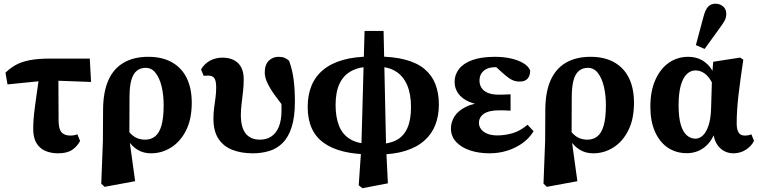

<svg xmlns="http://www.w3.org/2000/svg" viewBox="-20 -801 4038 1022"><path d="M19.9 -351.7 9.1 -414.2Q34.7 -438.8 63.9 -455.2Q93.1 -471.7 137.1 -480.4Q181.1 -489.2 248.7 -489.2H457.9L464.7 -364.8L234.7 -373.3ZM289 15.1Q251.4 15.1 221.5 2.3Q191.6 -10.5 174.2 -39Q156.8 -67.6 156.8 -114.2Q156.8 -139.8 158.8 -166.7Q160.8 -193.6 165 -225.9Q169.2 -258.3 175.2 -300.5Q181.2 -342.8 189.4 -399.6H290.7L291.9 -157.7Q292.2 -112.7 308.4 -96Q324.6 -79.4 353.6 -79.4Q365 -79.4 374.9 -81.2Q384.7 -82.9 391.9 -86.2L406.3 -50.6Q391.1 -21.5 363.9 -3.2Q336.7 15.1 289 15.1Z M519 176.5 527.7 -50.2 528.7 -220.7Q529.7 -313.1 557.2 -374.6Q584.7 -436.1 638.5 -467.4Q692.3 -498.6 769.2 -498.6Q844.6 -498.6 896.4 -468.8Q948.3 -438.9 974.5 -384.4Q1000.7 -329.9 1000.7 -253.9Q1000.7 -167.4 970.7 -107.4Q940.6 -47.4 891 -16.1Q841.4 15.1 783.8 15.1Q743.7 15.1 712.5 -3.6Q681.4 -22.4 659.9 -56.5Q638.3 -90.6 626.4 -134.8H624.4L635 -145.9Q655.4 -109.9 674.4 -90.7Q693.4 -71.6 712.5 -64.6Q731.6 -57.6 752.9 -57.6Q783.8 -57.6 805.9 -75.3Q828.1 -93.1 839.6 -133.4Q851.1 -173.6 851.1 -242.1Q851.1 -295.5 840.4 -340.4Q829.6 -385.3 808.4 -412.6Q787.3 -439.9 755.2 -439.9Q727.6 -439.9 708.2 -424.3Q688.8 -408.8 679.2 -375Q669.7 -341.2 669.4 -286.6L668.5 -73.5V-60.3L699.3 163.5L536.7 193.5Z M1325.5 15.1Q1264.5 15.1 1217 -3.3Q1169.4 -21.8 1142.7 -62.4Q1116.1 -103 1116.1 -169.3Q1116.1 -199.9 1119.8 -227.3Q1123.6 -254.8 1127.2 -281.5Q1130.7 -308.3 1130.7 -335.5Q1130.7 -370.6 1121 -384.6Q1111.3 -398.6 1089.6 -398.6Q1084.1 -398.6 1076.8 -398.3Q1069.4 -398 1064.2 -397.4L1050.1 -431Q1065.5 -459.2 1095.4 -476.7Q1125.4 -494.2 1164.3 -494.2Q1199.1 -494.2 1224.6 -481.3Q1250.1 -468.5 1263.7 -442.9Q1277.3 -417.3 1277.3 -378.2Q1277.3 -348.1 1273.7 -314.9Q1270.1 -281.6 1266.1 -249.3Q1262 -216.9 1262 -189.5Q1262 -122.5 1288 -90Q1314 -57.6 1363.8 -57.6Q1397.7 -57.6 1423.5 -74.1Q1449.3 -90.7 1463.9 -125.6Q1478.5 -160.6 1478.5 -214.4Q1478.5 -243.7 1477 -267Q1475.5 -290.2 1472.1 -316.1L1504.9 -310.5V-211.6Q1473.2 -253.2 1446.8 -288.8Q1420.4 -324.4 1404.9 -356Q1389.3 -387.6 1389.3 -415.3Q1389.3 -456.9 1410.7 -477.7Q1432 -498.6 1462.5 -498.6Q1482.3 -498.6 1494.9 -493.3Q1507.4 -488.1 1518.7 -477.5Q1536.5 -429.6 1543.1 -376.3Q1549.7 -323.1 1549.7 -260.1Q1549.7 -177.9 1532.3 -124Q1514.9 -70.2 1484.4 -39.9Q1453.9 -9.6 1413.1 2.7Q1372.2 15.1 1325.5 15.1Z M1889.5 185 1903.5 -18.5 1920.5 -636.4H2021.8L2035.1 -18.4L2044.7 174.8L1909 200.9ZM1954.8 20.8Q1871.3 20.8 1808.4 5.4Q1745.5 -10 1702.8 -40.9Q1660 -71.8 1638.9 -119.5Q1617.8 -167.1 1617.8 -231.9Q1617.8 -294.9 1638 -344.5Q1658.2 -394.1 1700 -428.9Q1741.8 -463.8 1805.7 -481.9Q1869.5 -500 1956.6 -500V-446.2Q1894.8 -446.2 1852 -423.9Q1809.3 -401.6 1787.8 -356.6Q1766.3 -311.6 1766.3 -242.1Q1766.3 -178.9 1784.3 -132.2Q1802.4 -85.5 1844 -60.2Q1885.7 -34.8 1954.8 -34.8ZM1990.2 21.5V-34.1Q2049.6 -34.1 2089 -54.6Q2128.5 -75 2148.1 -118.6Q2167.7 -162.1 2167.7 -230.6Q2167.7 -301.3 2146.8 -349.2Q2125.9 -397 2085.8 -421.6Q2045.7 -446.2 1987.2 -446.2V-500Q2075 -500 2137.6 -483.2Q2200.3 -466.5 2239.6 -433.7Q2278.8 -401 2297.5 -353.3Q2316.1 -305.5 2316.1 -244.2Q2316.1 -185.1 2297.2 -136.2Q2278.2 -87.3 2238.3 -52.1Q2198.4 -16.8 2136.8 2.3Q2075.2 21.5 1990.2 21.5Z M2585.5 15.1Q2529.6 15.1 2482.9 -0.2Q2436.1 -15.6 2408.2 -45.3Q2380.3 -75 2380.3 -117.7Q2380.3 -151.3 2399.6 -181.8Q2418.8 -212.3 2462 -233.2Q2505.1 -254 2575.5 -257.5V-239.9Q2517.8 -241.9 2478.5 -258.6Q2439.2 -275.3 2419.5 -303.1Q2399.8 -330.8 2399.8 -365Q2399.8 -403.4 2423.1 -433.6Q2446.4 -463.9 2494.2 -481.3Q2541.9 -498.6 2615.2 -498.6Q2660.4 -498.6 2699.6 -489.8Q2738.8 -481 2766.2 -464.5Q2793.7 -448 2802.1 -425Q2802.1 -398.2 2788.4 -382.5Q2774.6 -366.8 2746.6 -366.8Q2732.1 -366.8 2719.1 -370.3Q2706.2 -373.8 2690.5 -384.4Q2674.8 -395.1 2652.1 -415.6L2604.4 -458.9L2663.3 -466.7L2685.4 -439.8Q2664.1 -445.2 2646.2 -444.2Q2628.3 -443.2 2614.7 -443.2Q2590.9 -443.2 2572.4 -435.1Q2553.9 -427 2543.1 -411Q2532.3 -395 2532.3 -371.5Q2532.3 -350.5 2543.1 -333.4Q2553.9 -316.3 2576.9 -306.7Q2600 -297 2636.3 -297Q2651.3 -297 2663.1 -297.5Q2674.9 -298 2697.7 -299V-211.8Q2672.7 -213.8 2660.2 -213.8Q2647.8 -213.8 2636.8 -213.8Q2609.4 -213.8 2589.2 -209.1Q2569 -204.5 2555.8 -195.4Q2542.6 -186.2 2536 -173.9Q2529.3 -161.6 2529.3 -146.7Q2529.3 -129.5 2540 -114.4Q2550.7 -99.3 2572.7 -89.7Q2594.8 -80.2 2627.4 -80.2Q2666.5 -80.2 2707.4 -91.7Q2748.4 -103.2 2788 -136.9L2820.3 -102.4Q2798.4 -66.2 2762.1 -39.8Q2725.9 -13.5 2680.7 0.8Q2635.5 15.1 2585.5 15.1Z M2873 176.5 2881.7 -50.2 2882.7 -220.7Q2883.7 -313.1 2911.2 -374.6Q2938.7 -436.1 2992.5 -467.4Q3046.3 -498.6 3123.2 -498.6Q3198.6 -498.6 3250.4 -468.8Q3302.3 -438.9 3328.5 -384.4Q3354.7 -329.9 3354.7 -253.9Q3354.7 -167.4 3324.7 -107.4Q3294.6 -47.4 3245 -16.1Q3195.4 15.1 3137.8 15.1Q3097.7 15.1 3066.5 -3.6Q3035.4 -22.4 3013.9 -56.5Q2992.3 -90.6 2980.4 -134.8H2978.4L2989 -145.9Q3009.4 -109.9 3028.4 -90.7Q3047.4 -71.6 3066.5 -64.6Q3085.6 -57.6 3106.9 -57.6Q3137.8 -57.6 3159.9 -75.3Q3182.1 -93.1 3193.6 -133.4Q3205.1 -173.6 3205.1 -242.1Q3205.1 -295.5 3194.4 -340.4Q3183.6 -385.3 3162.4 -412.6Q3141.3 -439.9 3109.2 -439.9Q3081.6 -439.9 3062.2 -424.3Q3042.8 -408.8 3033.2 -375Q3023.7 -341.2 3023.4 -286.6L3022.5 -73.5V-60.3L3053.3 163.5L2890.7 193.5Z M3636 14.4Q3578.8 14.4 3535 -14.9Q3491.3 -44.1 3466.5 -99.8Q3441.8 -155.5 3441.8 -233.4Q3441.8 -316.2 3468.4 -375.9Q3495 -435.5 3540.4 -467.1Q3585.8 -498.6 3643.4 -498.6Q3684.4 -498.6 3715.9 -481Q3747.3 -463.4 3767.7 -432.1Q3788.1 -400.8 3794.3 -359.1H3801.6L3782.4 -332.4Q3770.3 -365.1 3754.7 -385.7Q3739 -406.3 3720.7 -416.2Q3702.5 -426.1 3681.2 -426.1Q3656.2 -426.1 3635.7 -406.6Q3615.3 -387.1 3603.7 -345.9Q3592.1 -304.6 3592.1 -240.5Q3592.1 -175.9 3603.8 -136.9Q3615.6 -97.9 3636.1 -80.4Q3656.6 -62.9 3681.9 -62.9Q3702.7 -62.9 3720.9 -79.6Q3739.1 -96.2 3751.5 -133.1Q3763.9 -169.9 3765.2 -228.4L3770.1 -394.1L3776.3 -472.2L3919.5 -494.5L3936.6 -483.1Q3929.3 -434 3922.8 -387.6Q3916.3 -341.3 3911.3 -298.7Q3906.3 -256.1 3903.8 -217.4Q3901.3 -178.7 3901.3 -144.7Q3901.3 -111.8 3911.5 -95.6Q3921.6 -79.4 3943.9 -79.4Q3954.6 -79.4 3963.5 -81.2Q3972.4 -82.9 3979.5 -86.2L3993.5 -51.3Q3980.8 -24.1 3951 -4.5Q3921.2 15.1 3883.2 15.1Q3857.2 15.1 3834 2.6Q3810.8 -9.9 3795.3 -34.9Q3779.8 -60 3776.8 -96.4L3785.2 -96.1Q3770.7 -57.5 3747.5 -33.2Q3724.4 -8.8 3696.1 2.8Q3667.9 14.4 3636 14.4ZM3684.1 -561 3725.2 -714Q3735.3 -751.8 3750.2 -766.5Q3765 -781.2 3787.9 -781.2Q3812.3 -781.2 3829.1 -766.8Q3845.9 -752.4 3845.9 -726.9Q3845.9 -707.5 3837 -691.1Q3828.1 -674.8 3810.4 -650.8L3730.6 -540.6Z"/></svg>

Font: Source Serif 4 Variable
Style: Regular
Weight: 400
Designer: Frank Grießhammer
Foundry: Adobe
Version: Version 4.005;hotconv 1.1.0;makeotfexe 2.6.0